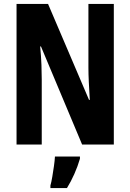

<svg xmlns="http://www.w3.org/2000/svg" viewBox="-20 -734 662 975"><path d="M558 0H397L188 -498H184Q189 -446 190.5 -404Q192 -362 192 -331V0H64V-714H224L432 -227H436Q433 -277 431 -317.5Q429 -358 429 -389V-714H558ZM386 72Q375 110 357.5 149.5Q340 189 320 221H236V208Q241 191 245.5 164Q250 137 254 109Q258 81 259 61H386Z"/></svg>

Font: Noto Sans ExtraCondensed
Style: Bold
Weight: 700
Width: 2
Designer: Monotype Design Team
Foundry: Monotype Imaging Inc.
Version: Version 2.013; ttfautohint (v1.8.4.7-5d5b)